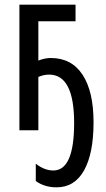

<svg xmlns="http://www.w3.org/2000/svg" viewBox="-20 -557 453 821"><path d="M303 -537H63V0H144V-228Q167 -238 190 -238Q297 -238 297 -31Q297 172 208 172Q170 172 133 143V217Q170 244 222 244Q299 244 339.5 171.5Q380 99 380 -34Q380 -166 333 -237.5Q286 -309 197 -309Q172 -309 144 -298V-466H303Z"/></svg>

Font: Noto Sans Display Condensed
Style: Regular
Weight: 400
Width: 3
Designer: Monotype Design Team
Foundry: Monotype Imaging Inc.
Version: Version 1.900